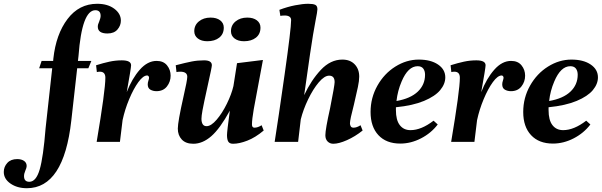

<svg xmlns="http://www.w3.org/2000/svg" viewBox="-174 -750 3181 1015"><path d="M-154 159Q-154 132 -135.5 111.5Q-117 91 -83 91Q-61 91 -47 100.5Q-33 110 -33 128Q-33 136 -40 152Q-47 168 -47 181Q-47 211 -19 211Q17 211 36 145.5Q55 80 67 -72L102 -389H33L46 -428H107L108 -440Q122 -569 183 -649.5Q244 -730 340 -730Q395 -730 430 -704Q465 -678 465 -641Q465 -615 447 -594Q429 -573 394 -573Q343 -573 343 -609Q343 -621 350 -635Q358 -655 358 -666Q358 -696 330 -696Q259 -696 241 -454L238 -428H309L293 -389H234L203 -113Q163 245 -32 245Q-83 245 -118.5 220.5Q-154 196 -154 159Z M383 -339Q383 -371 354 -371Q346 -371 338 -369L334 -405Q372 -417 404.5 -424Q437 -431 470 -431Q519 -431 519 -405Q519 -391 496 -263Q524 -335 565 -381.5Q606 -428 654 -428Q690 -428 709 -404.5Q728 -381 728 -350Q728 -318 708.5 -293Q689 -268 653 -268Q635 -268 621 -276Q607 -284 607 -304Q607 -313 610.5 -323.5Q614 -334 614 -339Q614 -344 611 -347.5Q608 -351 604 -351Q583 -351 557.5 -316Q532 -281 509 -226Q486 -171 474 -115L460 0H337Q383 -273 383 -339Z M766 -70Q766 -106 796 -239Q816 -326 816 -344Q816 -371 779 -371Q767 -371 759 -369L755 -405Q809 -419 840 -425Q871 -431 905 -431Q946 -431 946 -405Q946 -395 925 -302Q902 -198 896.5 -167Q891 -136 891 -122Q891 -104 897.5 -93.5Q904 -83 918 -83Q942 -83 971.5 -117.5Q1001 -152 1025.5 -202Q1050 -252 1060 -295L1079 -416L1216 -433Q1177 -228 1167.5 -173Q1158 -118 1158 -92Q1158 -75 1171 -75Q1189 -75 1209 -88L1220 -60Q1176 -23 1133.5 -6.5Q1091 10 1058 10Q1040 10 1033 -1Q1026 -12 1026 -36Q1026 -54 1041 -165Q989 -70 943 -30Q897 10 848 10Q808 10 787 -12.5Q766 -35 766 -70ZM1047 -585Q1047 -617 1071.5 -637Q1096 -657 1133 -657Q1165 -657 1184 -642.5Q1203 -628 1203 -604Q1203 -570 1179 -551Q1155 -532 1116 -532Q1085 -532 1066 -546.5Q1047 -561 1047 -585ZM853 -585Q853 -617 877.5 -637Q902 -657 939 -657Q971 -657 990 -642.5Q1009 -628 1009 -604Q1009 -570 985 -551Q961 -532 922 -532Q891 -532 872 -546.5Q853 -561 853 -585Z M1546 -35Q1546 -66 1571 -178Q1595 -299 1595 -316Q1595 -350 1566 -350Q1541 -350 1511 -314.5Q1481 -279 1455 -225Q1429 -171 1416 -119L1402 0H1278Q1296 -113 1330.5 -355.5Q1365 -598 1365 -644Q1365 -656 1356 -662Q1347 -668 1332 -668Q1317 -668 1308 -666L1303 -698Q1345 -714 1386 -722Q1427 -730 1455 -730Q1481 -730 1492.5 -724.5Q1504 -719 1504 -701Q1504 -690 1494 -640Q1482 -579 1465 -464L1434 -247Q1471 -326 1522 -380.5Q1573 -435 1636 -435Q1677 -435 1701 -410Q1725 -385 1725 -345Q1725 -323 1718 -290Q1711 -257 1697 -197Q1676 -117 1676 -98Q1676 -90 1680 -82.5Q1684 -75 1695 -75Q1712 -75 1732 -88L1743 -60Q1703 -28 1660 -9Q1617 10 1588 10Q1570 10 1558 -2Q1546 -14 1546 -35Z M1785 -158Q1785 -233 1821 -297Q1857 -361 1916 -398Q1975 -435 2040 -435Q2103 -435 2141.5 -409Q2180 -383 2180 -341Q2180 -306 2153 -273.5Q2126 -241 2067.5 -216.5Q2009 -192 1919 -183V-168Q1919 -115 1939.5 -88.5Q1960 -62 1996 -62Q2053 -62 2118 -112L2140 -92Q2105 -46 2051.5 -18.5Q1998 9 1942 9Q1868 9 1826.5 -35.5Q1785 -80 1785 -158ZM2073 -355Q2073 -375 2063.5 -387.5Q2054 -400 2034 -400Q1983 -400 1949 -319Q1928 -270 1922 -216Q1996 -229 2034.5 -265.5Q2073 -302 2073 -355Z M2257 -339Q2257 -371 2228 -371Q2220 -371 2212 -369L2208 -405Q2246 -417 2278.5 -424Q2311 -431 2344 -431Q2393 -431 2393 -405Q2393 -391 2370 -263Q2398 -335 2439 -381.5Q2480 -428 2528 -428Q2564 -428 2583 -404.5Q2602 -381 2602 -350Q2602 -318 2582.5 -293Q2563 -268 2527 -268Q2509 -268 2495 -276Q2481 -284 2481 -304Q2481 -313 2484.5 -323.5Q2488 -334 2488 -339Q2488 -344 2485 -347.5Q2482 -351 2478 -351Q2457 -351 2431.5 -316Q2406 -281 2383 -226Q2360 -171 2348 -115L2334 0H2211Q2257 -273 2257 -339Z M2592 -158Q2592 -233 2628 -297Q2664 -361 2723 -398Q2782 -435 2847 -435Q2910 -435 2948.5 -409Q2987 -383 2987 -341Q2987 -306 2960 -273.5Q2933 -241 2874.5 -216.5Q2816 -192 2726 -183V-168Q2726 -115 2746.5 -88.5Q2767 -62 2803 -62Q2860 -62 2925 -112L2947 -92Q2912 -46 2858.5 -18.5Q2805 9 2749 9Q2675 9 2633.5 -35.5Q2592 -80 2592 -158ZM2880 -355Q2880 -375 2870.5 -387.5Q2861 -400 2841 -400Q2790 -400 2756 -319Q2735 -270 2729 -216Q2803 -229 2841.5 -265.5Q2880 -302 2880 -355Z"/></svg>

Font: Unna
Style: Bold Italic
Weight: 700
Italic angle: -8.05°
Designer: Jorge de Buen Unna
Foundry: Omnibus-Type
Version: Version 2.008